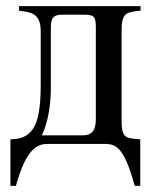

<svg xmlns="http://www.w3.org/2000/svg" viewBox="-20 -470 502 627"><path d="M293 -81C293 -41 277 -28 251 -28H116C138 -69 146 -135 146 -179V-380C146 -415 158 -422 183 -422H253C287 -422 293 -417 293 -379ZM439 -450H42V-435C91 -430 113 -420 113 -366V-199C113 -76 96 -15 14 -15V137H32C66 13 103 0 136 0H322C360 0 386 13 420 137H438V-15C387 -19 377 -19 377 -82V-366C377 -425 388 -431 439 -435Z"/></svg>

Font: XITS Math
Style: Regular
Weight: 400
Designer: MicroPress Inc., with final additions and corrections provided by Coen Hoffman, Elsevier (retired)
Version: Version 1.302